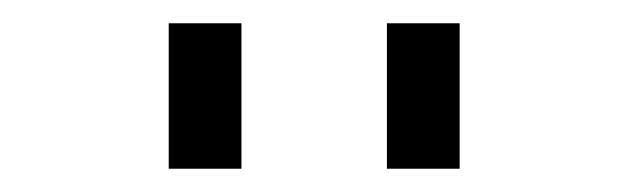

<svg xmlns="http://www.w3.org/2000/svg" viewBox="-20 -895 540 165"><path d="M125 -875Q125 -875 125 -750H187.5Q187.5 -750 187.5 -875ZM312.5 -875Q312.5 -875 312.5 -750H375Q375 -750 375 -875Z"/></svg>

Font: Unifont
Style: Regular
Weight: 500
Version: Version 13.0.05